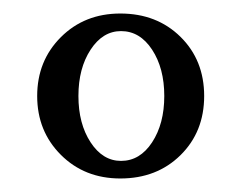

<svg xmlns="http://www.w3.org/2000/svg" viewBox="-20 -677 359 284"><path d="M158 -413Q105 -413 70 -448Q35 -483 35 -535Q35 -587 70 -622Q105 -657 158 -657Q212 -657 247 -622.5Q282 -588 282 -535Q282 -482 247 -447.5Q212 -413 158 -413ZM159 -439Q187 -439 205 -466.5Q223 -494 223 -535Q223 -576 205 -603.5Q187 -631 159 -631Q132 -631 114 -603.5Q96 -576 96 -535Q96 -494 114 -466.5Q132 -439 159 -439Z"/></svg>

Font: Arapey Thin
Style: Regular
Weight: 100
Designer: Eduardo Rodriguez Tunni
Foundry: Eduardo Rodriguez Tunni
Version: Version 4.000;hotconv 1.0.109;makeotfexe 2.5.65596